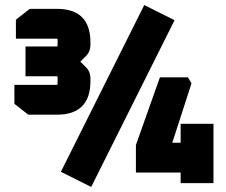

<svg xmlns="http://www.w3.org/2000/svg" viewBox="-20 -725 896 760"><path d="M37 -314V-389H204Q208 -389 208 -393V-419Q208 -423 204 -423H81V-541H204Q208 -541 208 -545V-568Q208 -572 204 -572H43V-647L98 -690H205Q338 -690 338 -557V-548Q338 -521 321 -504L298 -481L321 -458Q338 -441 338 -414V-404Q338 -271 205 -271H92ZM221 -45 551 -705 671 -645 341 15ZM518 -42V-151L613 -419H724L738 -395L662 -160H695V-235H825V0H695V-42Z"/></svg>

Font: Oxanium ExtraLight ExtraBold
Style: Regular
Weight: 800
Version: Version 2.000